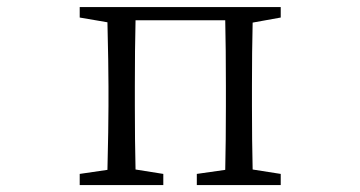

<svg xmlns="http://www.w3.org/2000/svg" viewBox="-20 -534 1040 554"><path d="M210 0V-32.2L290 -43.9Q293 -167 293 -227.5V-286.1Q293 -346.7 290 -469.7L210 -483.4V-513.7H790V-483.4L709 -468.8Q707 -386.7 707 -286.1V-227.5Q707 -127 709 -44.9L790 -32.2V0H547.9V-32.2L629.9 -43.9Q631.8 -127.9 631.8 -227.5V-286.1Q631.8 -394.5 629.9 -475.6H371.1Q369.1 -393.6 369.1 -286.1V-227.5Q369.1 -127 371.1 -44.9L451.2 -32.2V0Z"/></svg>

Font: GenEi Koburi Mincho v6
Style: Regular
Weight: 400
Designer: o_tamon (Modified)
Foundry: o_tamon / Adobe Systems Incorporated
Version: Version 6.1